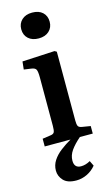

<svg xmlns="http://www.w3.org/2000/svg" viewBox="-148 -818 649 1108"><g transform="rotate(-15 176.5 -264.0)"><path d="M166 -611Q127 -611 104 -632Q81 -653 81 -688Q81 -722 104 -743.5Q127 -765 166 -765Q206 -765 228.5 -744Q251 -723 251 -688Q251 -654 228 -632.5Q205 -611 166 -611ZM164 237Q111 237 87 211Q63 185 63 152Q63 119 81 91.5Q99 64 128.5 41.5Q158 19 191 0H37V-46L85 -53Q103 -55 108 -65Q113 -75 113 -102V-392Q113 -427 107 -439Q101 -451 78 -454L35 -460L40 -507L234 -517L246 -510V-99Q246 -77 250.5 -66.5Q255 -56 275 -53L324 -45V0H247Q211 31 190.5 60Q170 89 170 121Q170 165 211 165Q238 165 266 149L281 180Q259 207 228 222Q197 237 164 237Z"/></g></svg>

Font: Literata 36pt SemiBold
Style: Regular
Weight: 600
Designer: Latin by Veronika Burian and Jose Scaglione. Greek by Irene Vlachou. Cyrillic by Vera Evstafieva.
Foundry: TypeTogether
Version: Version 3.002